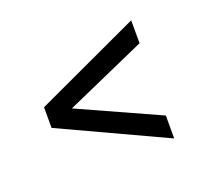

<svg xmlns="http://www.w3.org/2000/svg" viewBox="-74 -594 626 559"><g transform="rotate(-20 239.0 -315.0)"><path d="M379 -427 129 -316 379 -203V-132L54 -283V-347L379 -498Z"/></g></svg>

Font: Gupter
Style: Bold
Weight: 700
Designer: Octavio Pardo
Version: Version 1.000